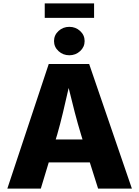

<svg xmlns="http://www.w3.org/2000/svg" viewBox="-20 -1101 813 1121"><path d="M22.9 0 264.6 -727.5H500.5L750 0H552.7L504.4 -152.8H264.6L218.3 0ZM305.2 -286.6H461.9L453.6 -313.5Q434.6 -376 416.5 -445.1Q398.4 -514.2 380.9 -587.4Q364.3 -514.2 347.9 -445.1Q331.5 -376 313.5 -313.5ZM529.3 -1081.1V-996.6H241.2V-1081.1ZM384.8 -778.3Q348.1 -778.3 321.8 -802.5Q295.4 -826.7 295.4 -861.3Q295.4 -896 321.8 -920.2Q348.1 -944.3 384.8 -944.3Q421.4 -944.3 447.8 -920.2Q474.1 -896 474.1 -861.3Q474.1 -826.7 447.8 -802.5Q421.4 -778.3 384.8 -778.3Z"/></svg>

Font: Inter Extra Bold
Style: Regular
Weight: 800
Designer: Rasmus Andersson
Foundry: rsms
Version: Version 4.000;git-3c8e0fc